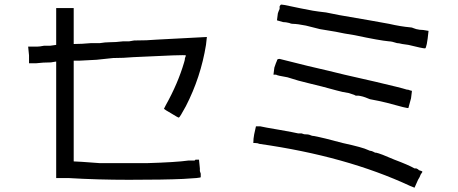

<svg xmlns="http://www.w3.org/2000/svg" viewBox="-20 -786 2040 856"><path d="M230.5 -750H308.6V-589.8Q343.8 -589.8 386.7 -593.8H406.2H425.8Q449.2 -597.7 468.8 -597.7Q496.1 -597.7 527.3 -601.6H554.7L578.1 -605.5Q636.7 -605.5 679.7 -609.4Q742.2 -613.3 902.3 -621.1Q902.3 -621.1 898.4 -585.9Q875 -441.4 808.6 -312.5Q781.2 -261.7 777.3 -261.7Q773.4 -261.7 742.2 -281.2Q714.8 -296.9 710.9 -300.8Q714.8 -308.6 718.8 -316.4Q773.4 -414.1 800.8 -507.8Q804.7 -519.5 804.7 -527.3Q808.6 -535.2 808.6 -539.1Q808.6 -543 574.2 -531.2Q531.2 -527.3 484.4 -527.3Q449.2 -523.4 410.2 -519.5L335.9 -515.6H308.6V-289.1V-66.4Q324.2 -66.4 425.8 -58.6Q503.9 -58.6 632.8 -58.6Q765.6 -62.5 820.3 -70.3H839.8H847.7L851.6 -74.2Q867.2 -74.2 867.2 -74.2Q867.2 -74.2 871.1 -35.2V-23.4L875 -11.7Q875 3.9 875 3.9Q875 7.8 796.9 11.7Q710.9 15.6 554.7 15.6Q414.1 15.6 285.2 7.8Q242.2 7.8 230.5 7.8V-511.7L207 -507.8Q171.9 -507.8 140.6 -503.9Q113.3 -503.9 109.4 -503.9V-507.8V-511.7V-515.6V-527.3V-539.1L105.5 -578.1H144.5Q156.2 -578.1 175.8 -582H191.4Q199.2 -582 203.1 -582L230.5 -585.9Z M1121.1 -222.7H1140.6Q1156.2 -218.8 1226.6 -207Q1293 -195.3 1308.6 -191.4H1324.2L1335.9 -187.5Q1355.5 -187.5 1363.3 -183.6Q1371.1 -179.7 1378.9 -179.7Q1421.9 -171.9 1507.8 -148.4Q1597.7 -128.9 1621.1 -117.2Q1628.9 -113.3 1632.8 -113.3Q1636.7 -113.3 1644.5 -109.4L1652.3 -105.5Q1656.2 -105.5 1656.2 -105.5Q1675.8 -101.6 1738.3 -74.2Q1800.8 -50.8 1828.1 -35.2Q1832 -35.2 1835.9 -35.2L1843.8 -31.2L1847.7 -27.3Q1863.3 -23.4 1863.3 -19.5Q1863.3 -19.5 1855.5 -7.8Q1851.6 3.9 1843.8 15.6L1828.1 50.8L1808.6 43Q1523.4 -89.8 1136.7 -144.5Q1128.9 -148.4 1117.2 -148.4Q1109.4 -148.4 1109.4 -148.4Q1109.4 -168 1113.3 -187.5ZM1226.6 -523.4Q1242.2 -519.5 1351.6 -492.2Q1453.1 -468.8 1515.6 -453.1Q1535.2 -449.2 1652.3 -421.9Q1769.5 -394.5 1793 -386.7Q1800.8 -386.7 1808.6 -382.8Q1816.4 -382.8 1816.4 -378.9Q1816.4 -378.9 1812.5 -347.7Q1804.7 -320.3 1800.8 -304.7Q1800.8 -300.8 1703.1 -328.1Q1671.9 -335.9 1628.9 -343.8L1609.4 -351.6L1597.7 -355.5Q1582 -359.4 1578.1 -359.4H1566.4L1558.6 -363.3Q1546.9 -367.2 1535.2 -371.1Q1507.8 -375 1480.5 -382.8Q1410.2 -402.3 1359.4 -414.1Q1308.6 -425.8 1261.7 -441.4Q1214.8 -449.2 1210.9 -453.1Q1207 -453.1 1203.1 -453.1Q1199.2 -453.1 1199.2 -453.1Q1199.2 -457 1203.1 -484.4Q1210.9 -507.8 1214.8 -515.6Q1214.8 -523.4 1226.6 -523.4ZM1218.8 -726.6Q1222.7 -738.3 1226.6 -746.1Q1226.6 -753.9 1226.6 -753.9Q1226.6 -757.8 1226.6 -757.8Q1230.5 -765.6 1234.4 -765.6Q1242.2 -765.6 1277.3 -757.8Q1312.5 -750 1375 -738.3Q1398.4 -734.4 1433.6 -730.5L1492.2 -718.8Q1652.3 -691.4 1714.8 -679.7Q1765.6 -668 1808.6 -664.1Q1816.4 -664.1 1824.2 -660.2L1835.9 -656.2Q1851.6 -652.3 1867.2 -652.3Q1890.6 -648.4 1890.6 -648.4Q1882.8 -570.3 1875 -570.3Q1863.3 -570.3 1800.8 -585.9L1773.4 -589.8Q1757.8 -593.8 1750 -593.8Q1726.6 -601.6 1714.8 -601.6Q1671.9 -605.5 1562.5 -628.9L1515.6 -636.7L1496.1 -640.6L1476.6 -644.5Q1425.8 -652.3 1406.2 -656.2L1375 -664.1L1343.8 -671.9Q1304.7 -679.7 1285.2 -679.7Q1277.3 -679.7 1269.5 -683.6Q1253.9 -687.5 1242.2 -687.5Q1214.8 -695.3 1214.8 -695.3Q1214.8 -699.2 1218.8 -726.6Z"/></svg>

Font: 和音 by 宁静之雨，公众号njzyshare
Style: Regular
Weight: 400
Designer: Steve Matteson
Foundry: Ascender Corporation
Version: Version 6.00;June 8, 2018;FontCreator 11.0.0.2388 32-bit